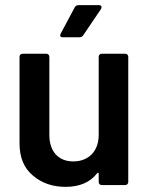

<svg xmlns="http://www.w3.org/2000/svg" viewBox="-20 -720 584 747"><path d="M364 -195C364 -132 325 -92 265 -92C206 -92 172 -132 172 -195V-499C172 -506 167 -511 160 -511H68C61 -511 56 -506 56 -499V-162C56 -108 73 -66 108 -37C142 -8 184 7 235 7C290 7 331 -11 358 -46C359 -47 360 -48 361 -48C362 -48 364 -48 364 -44V-12C364 -5 369 0 376 0H467C474 0 479 -5 479 -12V-499C479 -506 474 -511 467 -511H376C369 -511 364 -506 364 -499ZM290 -575C296 -575 301 -578 304 -583L373 -685C374 -688 375 -690 375 -692C375 -695 374 -700 365 -700H286C279 -700 274 -697 271 -692L216 -589C215 -586 214 -584 214 -583C214 -580 215 -575 224 -575Z"/></svg>

Font: Barlow SemiBold Numbers
Style: Regular
Weight: 600
Designer: Jeremy Tribby
Foundry: Tribby Type
Version: Version 1.408